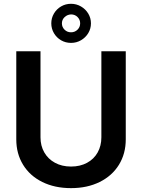

<svg xmlns="http://www.w3.org/2000/svg" viewBox="-20 -976 745 1007"><path d="M639.6 -707V-245.1Q639.6 -169.9 603.8 -111.8Q567.9 -53.7 502.7 -21.5Q437.5 10.7 352.5 10.7Q267.1 10.7 201.9 -21.5Q136.7 -53.7 101.1 -111.8Q65.4 -169.9 65.4 -245.1V-707H192.4V-255.9Q192.4 -211.4 212.2 -176.8Q231.9 -142.1 268.3 -122.3Q304.7 -102.5 352.5 -102.5Q400.4 -102.5 436.5 -122.1Q472.7 -141.6 492.2 -176.5Q511.7 -211.4 511.7 -255.9V-707ZM249 -853.5Q249 -881.3 262.9 -905Q276.9 -928.7 300.5 -942.4Q324.2 -956.1 352.5 -956.1Q380.9 -956.1 404.8 -942.1Q428.7 -928.2 442.9 -904.8Q457 -881.3 457 -853.5Q457 -825.7 442.9 -802.2Q428.7 -778.8 404.8 -764.9Q380.9 -751 352.5 -751Q324.2 -751 300.5 -764.6Q276.9 -778.3 262.9 -802Q249 -825.7 249 -853.5ZM400.4 -853.5Q400.4 -873 386.7 -886.7Q373 -900.4 352.5 -900.4Q332.5 -899.4 318.6 -886Q304.7 -872.6 304.7 -853.5Q304.7 -834 318.6 -820.3Q332.5 -806.6 352.5 -806.6Q372.6 -806.6 386.5 -820.3Q400.4 -834 400.4 -853.5Z"/></svg>

Font: Pretendard GOV SemiBold
Style: Regular
Weight: 600
Designer: Base glyphs from Inter by Rasmus Andersson; Hangeul glyphs from Noto Sans CJK(Source Han Sans) by Jang Soo-young and Kan
Foundry: Kil Hyung-jin
Version: Version 1.309